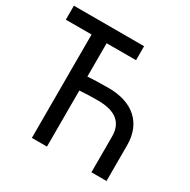

<svg xmlns="http://www.w3.org/2000/svg" viewBox="-165 -893 1034 1047"><g transform="rotate(30 352.0 -369.5)"><path d="M169 0H264V-353C303 -356 335 -357 379 -357C489 -357 544 -314 544 -225V0H639V-225C639 -364 549 -445 396 -445C332 -445 296 -443 264 -441V-651H449V-739H7V-651H169Z"/></g></svg>

Font: Involve Medium
Style: Regular
Weight: 500
Designer: Stefan Peev
Foundry: Context Ltd.
Version: Version 1.001